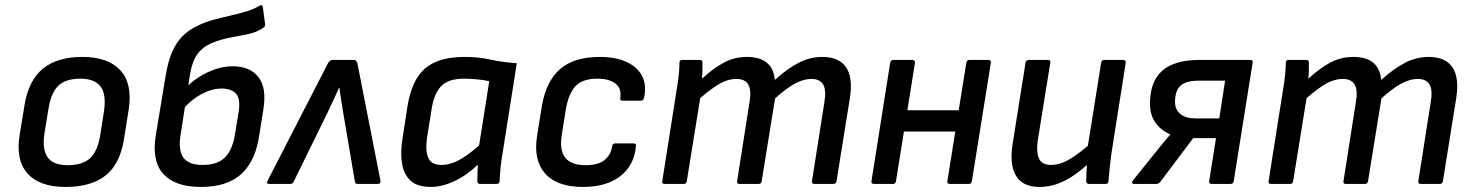

<svg xmlns="http://www.w3.org/2000/svg" viewBox="-20 -727 5822 759"><path d="M239 12Q136 12 88.5 -41.5Q41 -95 58 -196L77 -312Q93 -409 149.5 -455.5Q206 -502 306 -502Q406 -502 455 -450Q504 -398 489 -296L471 -182Q456 -81 399 -34.5Q342 12 239 12ZM248 -74Q306 -74 336 -101.5Q366 -129 376 -192L391 -287Q401 -354 377.5 -385Q354 -416 298 -416Q240 -416 211 -388.5Q182 -361 172 -299L156 -202Q146 -139 167.5 -106.5Q189 -74 248 -74Z M774 12Q672 12 625.5 -39.5Q579 -91 596 -193L635 -428Q644 -483 660 -520.5Q676 -558 700.5 -583Q725 -608 759 -624Q788 -639 821 -648Q854 -657 887.5 -664.5Q921 -672 951.5 -681Q982 -690 1007 -705Q1012 -708 1015 -706Q1018 -704 1019 -699L1028 -632Q1029 -623 1022 -618Q997 -600 962 -592.5Q927 -585 889 -578Q851 -571 815 -556Q779 -540 759 -511Q739 -482 731 -432L694 -195Q684 -134 704.5 -104.5Q725 -75 782 -75Q839 -75 868.5 -104Q898 -133 908 -191L923 -282Q932 -335 913.5 -356Q895 -377 856 -377Q816 -377 773 -353Q730 -329 698 -288L712 -377Q737 -404 767.5 -423Q798 -442 831.5 -453.5Q865 -465 900 -465Q968 -465 1001.5 -422.5Q1035 -380 1021 -294L1003 -181Q987 -86 931.5 -37Q876 12 774 12Z M1044 0Q1031 0 1038 -13L1276 -476Q1284 -490 1294 -490H1378Q1390 -490 1393 -476L1484 -13Q1486 0 1474 0H1394Q1384 0 1383 -9L1337 -280Q1333 -305 1329 -329.5Q1325 -354 1322 -380H1320Q1309 -354 1297.5 -330Q1286 -306 1274 -280L1141 -9Q1137 0 1128 0Z M1683 12Q1631 12 1604 -12Q1577 -36 1569.5 -79.5Q1562 -123 1571 -179L1591 -308Q1608 -412 1661 -457Q1714 -502 1817 -502Q1872 -502 1918.5 -491.5Q1965 -481 2023 -477L1967 -123Q1962 -95 1959 -66.5Q1956 -38 1955 -11Q1955 0 1943 0H1877Q1867 0 1867 -11Q1867 -26 1867.5 -42.5Q1868 -59 1869 -76Q1824 -33 1775.5 -10.5Q1727 12 1683 12ZM1726 -75Q1758 -75 1792.5 -93Q1827 -111 1874 -152L1914 -406Q1892 -411 1864.5 -413.5Q1837 -416 1815 -416Q1754 -416 1725.5 -388Q1697 -360 1687 -300L1668 -182Q1661 -133 1672.5 -104Q1684 -75 1726 -75Z M2285 12Q2182 12 2135 -41Q2088 -94 2103 -189L2122 -307Q2138 -404 2193 -453Q2248 -502 2352 -502Q2413 -502 2456 -482.5Q2499 -463 2518 -427Q2537 -391 2526 -340Q2523 -329 2514 -329H2441Q2430 -329 2432 -340Q2438 -378 2412.5 -397Q2387 -416 2342 -416Q2283 -416 2255.5 -387Q2228 -358 2217 -296L2201 -195Q2191 -133 2214.5 -103.5Q2238 -74 2295 -74Q2345 -74 2370 -94.5Q2395 -115 2400 -149Q2401 -160 2412 -160H2485Q2496 -160 2494 -149Q2487 -73 2432 -30.5Q2377 12 2285 12Z M2607 0Q2596 0 2598 -11L2654 -366Q2659 -394 2662.5 -424.5Q2666 -455 2666 -479Q2666 -490 2677 -490H2747Q2757 -490 2757 -480Q2757 -465 2757 -449.5Q2757 -434 2755 -416Q2802 -459 2843.5 -480.5Q2885 -502 2933 -502Q2983 -502 3011 -479.5Q3039 -457 3043 -411Q3093 -456 3137.5 -479Q3182 -502 3231 -502Q3297 -502 3325 -460.5Q3353 -419 3339 -335L3287 -11Q3285 0 3275 0H3199Q3188 0 3190 -12L3239 -324Q3247 -369 3234.5 -392Q3222 -415 3187 -415Q3157 -415 3122.5 -396.5Q3088 -378 3044 -338L2991 -11Q2990 -6 2987.5 -3Q2985 0 2979 0H2903Q2892 0 2894 -11L2943 -324Q2951 -369 2938.5 -392Q2926 -415 2891 -415Q2859 -415 2826.5 -397Q2794 -379 2748 -339L2695 -11Q2693 0 2684 0Z M3735 0Q3723 0 3725 -11L3800 -479Q3802 -490 3811 -490H3887Q3899 -490 3897 -479L3822 -11Q3820 0 3811 0ZM3435 0Q3423 0 3425 -11L3499 -479Q3501 -490 3511 -490H3587Q3597 -490 3597 -479L3522 -11Q3520 0 3511 0ZM3539 -207 3552 -291H3788L3775 -207Z M4089 12Q4023 12 3996.5 -32Q3970 -76 3983 -158L4034 -479Q4036 -490 4047 -490H4123Q4134 -490 4132 -479L4082 -169Q4076 -123 4088 -99Q4100 -75 4135 -75Q4170 -75 4208.5 -97.5Q4247 -120 4302 -170L4290 -87Q4257 -56 4225 -34Q4193 -12 4159.5 0Q4126 12 4089 12ZM4285 0Q4274 0 4274 -11Q4274 -29 4275 -49Q4276 -69 4278 -90V-135L4333 -479Q4335 -490 4344 -490H4420Q4432 -490 4430 -478L4374 -123Q4370 -95 4367 -66.5Q4364 -38 4362 -11Q4362 0 4350 0Z M4463 0Q4457 0 4455.5 -4Q4454 -8 4458 -13L4549 -126Q4562 -143 4576 -159.5Q4590 -176 4606 -195V-196Q4567 -213 4546.5 -243.5Q4526 -274 4526 -317Q4526 -405 4574.5 -447.5Q4623 -490 4721 -490H4922Q4934 -490 4932 -480L4857 -11Q4855 0 4845 0H4770Q4758 0 4760 -11L4787 -181H4697L4566 -7Q4560 0 4551 0ZM4705 -259H4800L4823 -408H4717Q4668 -408 4646.5 -388Q4625 -368 4625 -324Q4625 -294 4646 -276.5Q4667 -259 4705 -259Z M5004 0Q4993 0 4995 -11L5051 -366Q5056 -394 5059.5 -424.5Q5063 -455 5063 -479Q5063 -490 5074 -490H5144Q5154 -490 5154 -480Q5154 -465 5154 -449.5Q5154 -434 5152 -416Q5199 -459 5240.5 -480.5Q5282 -502 5330 -502Q5380 -502 5408 -479.5Q5436 -457 5440 -411Q5490 -456 5534.5 -479Q5579 -502 5628 -502Q5694 -502 5722 -460.5Q5750 -419 5736 -335L5684 -11Q5682 0 5672 0H5596Q5585 0 5587 -12L5636 -324Q5644 -369 5631.5 -392Q5619 -415 5584 -415Q5554 -415 5519.5 -396.5Q5485 -378 5441 -338L5388 -11Q5387 -6 5384.5 -3Q5382 0 5376 0H5300Q5289 0 5291 -11L5340 -324Q5348 -369 5335.5 -392Q5323 -415 5288 -415Q5256 -415 5223.5 -397Q5191 -379 5145 -339L5092 -11Q5090 0 5081 0Z"/></svg>

Font: Sofia Sans SemiBold
Style: Italic
Weight: 600
Italic angle: -9°
Designer: Botio Nikoltchev, Ani Petrova
Foundry: lettersoup
Version: Version 4.100-B